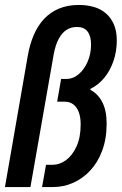

<svg xmlns="http://www.w3.org/2000/svg" viewBox="-20 -756 492 776"><path d="M0 0 92 -529Q100 -576 116.5 -614.5Q133 -653 158.5 -680Q184 -707 219 -721.5Q254 -736 299 -736Q331 -736 359 -728Q387 -720 407.5 -702.5Q428 -685 440 -658Q452 -631 452 -593Q452 -548 438.5 -509Q425 -470 401.5 -441.5Q378 -413 346 -397L345 -393Q376 -377 393.5 -343Q411 -309 411 -257Q411 -195 393 -147Q375 -99 344.5 -66.5Q314 -34 275.5 -17Q237 0 194 0H150L166 -90H193Q221 -90 246.5 -108.5Q272 -127 289 -163.5Q306 -200 306 -253Q306 -282 298.5 -302.5Q291 -323 276.5 -334Q262 -345 242 -345H211L227 -437H248Q276 -437 298.5 -456.5Q321 -476 334.5 -507.5Q348 -539 348 -576Q348 -610 334 -628.5Q320 -647 291 -647Q267 -647 248.5 -635Q230 -623 217 -598.5Q204 -574 197 -536L103 0Z"/></svg>

Font: Archivo ExtraCondensed SemiBold
Style: Italic
Weight: 600
Width: 2
Italic angle: -10°
Designer: Hector Gatti
Foundry: Omnibus-Type
Version: Version 2.001